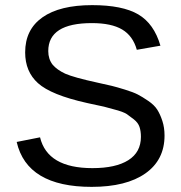

<svg xmlns="http://www.w3.org/2000/svg" viewBox="-20 -718 707 748"><path d="M621 -190Q621 -95 546.5 -42.5Q472 10 337 10Q85 10 45 -165L136 -183Q165 -63 340 -63Q431 -63 480 -94Q529 -125 529 -185Q529 -207 523.5 -223.5Q518 -240 501.5 -253Q485 -266 474 -273.5Q463 -281 431 -290Q399 -299 385 -302.5Q371 -306 327 -315Q321 -316 318 -317Q179 -348 128 -394Q78 -439 78 -514Q78 -603 145.5 -650.5Q213 -698 339 -698Q457 -698 518.5 -662Q580 -626 605 -540L513 -524Q498 -578 456 -603Q414 -628 338 -628Q168 -628 168 -519Q168 -488 185 -466Q202 -446 234 -431Q268 -416 360 -396Q397 -388 415.5 -383.5Q434 -379 466.5 -369Q499 -359 516.5 -350Q534 -341 557.5 -325Q581 -309 592.5 -291Q604 -273 612.5 -247Q621 -221 621 -190Z"/></svg>

Font: Libra Sans
Style: Regular
Weight: 400
Foundry: Context Ltd
Version: Version 1.002